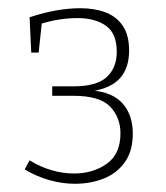

<svg xmlns="http://www.w3.org/2000/svg" viewBox="-20 -788 403 467"><path d="M162 -341Q131 -341 99.5 -350Q68 -359 40 -376L52 -398Q78 -382 105.5 -374Q133 -366 160 -366Q206 -366 239.5 -389.5Q273 -413 273 -464Q273 -502 248 -528.5Q223 -555 158 -555H107V-578H159Q215 -578 239.5 -600.5Q264 -623 264 -662Q264 -707 237.5 -725.5Q211 -744 169 -744Q147 -744 124 -740.5Q101 -737 76 -729L82 -735L74 -660H56L52 -746Q85 -757 116 -762.5Q147 -768 175 -768Q210 -768 236.5 -758Q263 -748 278.5 -725.5Q294 -703 294 -665Q294 -623 272.5 -598.5Q251 -574 204 -566L203 -568Q254 -564 278.5 -536Q303 -508 303 -463Q303 -421 284 -394Q265 -367 233 -354Q201 -341 162 -341Z"/></svg>

Font: Bitter Thin ExtraLight
Style: Regular
Weight: 250
Version: Version 2.002